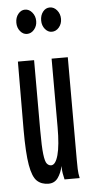

<svg xmlns="http://www.w3.org/2000/svg" viewBox="-50 -689 351 732"><g transform="rotate(-5 125.0 -323.5)"><path d="M106 11Q79 11 62 -5Q45 -21 37 -67Q29 -113 29 -202L30 -463H92V-194Q92 -132 95.5 -103Q99 -74 106 -66Q113 -58 122 -58Q139 -58 149 -94.5Q159 -131 159 -201V-463H221V-71Q221 -53 221.5 -35.5Q222 -18 226 0H168Q165 -13 163 -24Q161 -35 161 -52Q155 -25 142 -7Q129 11 106 11ZM74 -565Q59 -565 48 -578.5Q37 -592 37 -611Q37 -631 48 -644.5Q59 -658 74 -658Q90 -658 101.5 -644Q113 -630 113 -611Q113 -592 101.5 -578.5Q90 -565 74 -565ZM169 -565Q154 -565 143 -578.5Q132 -592 132 -611Q132 -631 142.5 -644.5Q153 -658 169 -658Q185 -658 196.5 -644Q208 -630 208 -611Q208 -592 196.5 -578.5Q185 -565 169 -565Z"/></g></svg>

Font: Inconsolata UltraCondensed SemiBold
Style: Regular
Weight: 600
Width: 1
Monospace: yes
Designer: Raph Levien, Cyreal, Brenton Simpson
Foundry: Raph Levien, Cyreal, Google
Version: Version 3.001; ttfautohint (v1.8.2.53-6de2)